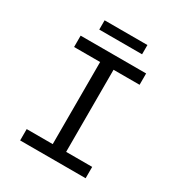

<svg xmlns="http://www.w3.org/2000/svg" viewBox="-185 -917 971 1041"><g transform="rotate(30 300.0 -396.5)"><path d="M95 0V-71H258V-585H95V-656H505V-585H342V-71H505V0ZM166 -735V-793H434V-735Z"/></g></svg>

Font: Source Code Variable
Style: Regular
Weight: 400
Monospace: yes
Designer: Paul D. Hunt, Teo Tuominen
Foundry: Adobe Systems Incorporated
Version: Version 1.010;hotconv 1.0.106;makeotfexe 2.5.65593